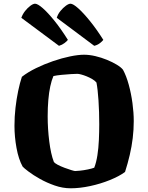

<svg xmlns="http://www.w3.org/2000/svg" viewBox="-20 -1015 799 1035"><path d="M361 0Q318 0 275 -15Q232 -30 195.5 -50.5Q159 -71 134 -90Q109 -109 102 -117Q80 -157 69 -217.5Q58 -278 58 -337Q58 -386 63.5 -434Q69 -482 78 -525Q87 -568 98 -601Q130 -626 174 -647.5Q218 -669 266 -685.5Q314 -702 358 -711Q402 -720 433 -720Q462 -720 494 -712.5Q526 -705 556.5 -692.5Q587 -680 610 -666Q633 -652 643 -639Q661 -606 674 -558.5Q687 -511 694 -459.5Q701 -408 701 -362Q701 -316 695.5 -270.5Q690 -225 679.5 -180Q669 -135 654 -88Q623 -65 572.5 -44.5Q522 -24 466 -12Q410 0 361 0ZM385 -93Q392 -93 411.5 -95Q431 -97 453 -101.5Q475 -106 488 -111Q499 -139 505 -177.5Q511 -216 513 -260Q515 -304 515 -346Q515 -412 511 -473Q507 -534 500 -570Q492 -580 477.5 -588.5Q463 -597 447 -603.5Q431 -610 417.5 -613.5Q404 -617 397 -617Q386 -617 362 -615.5Q338 -614 312 -611.5Q286 -609 268 -605Q258 -582 251 -549.5Q244 -517 240.5 -476Q237 -435 237 -388Q237 -321 245.5 -253Q254 -185 270 -143Q275 -135 291.5 -126.5Q308 -118 328 -110.5Q348 -103 364.5 -98Q381 -93 385 -93ZM298 -768 95 -919Q102 -939 115.5 -956Q129 -973 144 -984Q159 -995 169 -995Q183 -995 210.5 -971Q238 -947 273.5 -903Q309 -859 346 -800Q341 -793 328 -783Q315 -773 298 -768ZM488 -768 286 -919Q292 -939 306 -956Q320 -973 335 -984Q350 -995 360 -995Q374 -995 402 -970Q430 -945 465.5 -901Q501 -857 537 -800Q531 -792 518 -782Q505 -772 488 -768Z"/></svg>

Font: Texturina Medium 12pt Black
Style: Regular
Weight: 900
Version: Version 1.002